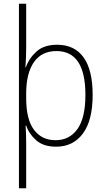

<svg xmlns="http://www.w3.org/2000/svg" viewBox="-20 -780 571 1034"><path d="M479 -269Q479 -132 426.5 -61Q374 10 282 10Q214 10 175 -24.5Q136 -59 121 -104H118Q121 -55 121 -1V234H82V-760H121V-526Q121 -504 120 -473Q119 -442 117 -417H119Q136 -466 176.5 -502.5Q217 -539 288 -539Q381 -539 430 -471Q479 -403 479 -269ZM440 -269Q440 -505 284 -505Q204 -505 162.5 -445Q121 -385 121 -277V-251Q121 -137 163 -81Q205 -25 279 -25Q354 -25 397 -85Q440 -145 440 -269Z"/></svg>

Font: Noto Sans Armenian SemiCondensed ExtraLight
Style: Regular
Weight: 200
Width: 4
Designer: Monotype Design Team
Foundry: Monotype Imaging Inc.
Version: Version 2.008; ttfautohint (v1.8.4.7-5d5b)